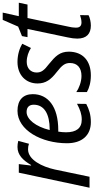

<svg xmlns="http://www.w3.org/2000/svg" viewBox="353 -1052 708 1455"><g transform="rotate(-90 707.5 -324.0)"><path d="M13 0H96L151 -263C172 -359 224 -466 304 -466C320 -466 332 -464 346 -459L368 -540C353 -544 337 -546 322 -546C260 -546 220 -503 185 -443H181L192 -536H127Z M510 10C566 10 606 -3 648 -25L649 -95C604 -71 570 -59 529 -59C464 -59 433 -100 433 -178C433 -197 435 -218 438 -237H450C631 -237 722 -317 722 -430C722 -504 677 -546 596 -546C449 -546 350 -364 350 -171C350 -58 409 10 510 10ZM450 -302C476 -409 532 -477 587 -477C625 -477 642 -455 642 -423C642 -343 571 -302 455 -302Z M864 10C975 10 1043 -51 1044 -156C1044 -226 1009 -259 952 -306C900 -345 886 -367 886 -401C886 -446 918 -476 967 -476C1008 -476 1043 -462 1072 -444L1104 -510C1070 -530 1022 -546 966 -546C866 -546 803 -482 803 -394C803 -332 832 -293 889 -249C943 -207 958 -185 958 -148C958 -93 922 -61 860 -61C815 -61 767 -80 738 -100V-20C767 -3 810 10 864 10Z M1242 10C1268 10 1301 3 1320 -7L1321 -72C1301 -65 1282 -61 1265 -61C1236 -61 1225 -78 1226 -105C1226 -121 1229 -143 1234 -162L1299 -470H1401L1415 -536H1313L1340 -658H1285L1234 -541L1162 -512L1154 -470H1216L1152 -165C1146 -138 1143 -113 1143 -93C1143 -22 1180 10 1242 10Z"/></g></svg>

Font: Noto Sans Display SemiCondensed
Style: Italic
Weight: 400
Width: 4
Italic angle: -12°
Designer: Monotype Design Team
Foundry: Monotype Imaging Inc.
Version: Version 1.900